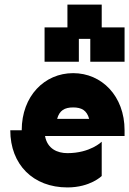

<svg xmlns="http://www.w3.org/2000/svg" viewBox="-20 -820 565 840"><path d="M75 -250H25C25 -100 125 0 275 0C375 0 425 -50 425 -50V-200C425 -200 375 -150 275 -150C231 -150 187 -169 177 -225H525V-250C525 -400 425 -500 300 -500C175 -500 75 -400 75 -250ZM175 -550H325V-650H375V-550H525V-700H425V-800H275V-700H175ZM230 -300C240 -337 263 -350 300 -350C337 -350 360 -337 370 -300Z"/></svg>

Font: LS-VG5000 Bold Shifted
Style: Regular
Weight: 400
Designer: Justin Bihan, 2021
Foundry: Justin Bihan, 2021
Version: Version 1.000;Glyphs 3.1.2 (3151)